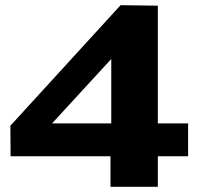

<svg xmlns="http://www.w3.org/2000/svg" viewBox="-20 -722 781 742"><path d="M21 -118 20 -236 446 -702 590 -700V-245H707V-118H590V0H407V-118ZM181 -245H410V-494Z"/></svg>

Font: Georama SemiExpanded
Style: Bold
Weight: 700
Width: 6
Designer: Jean-Baptiste Levee
Foundry: Production Type
Version: Version 1.001